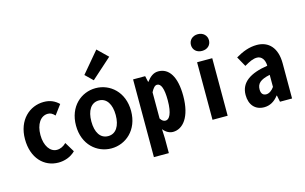

<svg xmlns="http://www.w3.org/2000/svg" viewBox="-125 -1269 2876 1811"><g transform="rotate(-15 1313.0 -363.5)"><path d="M296 14C353 14 415 -5 462 -52L404 -148C378 -122 347 -106 312 -106C247 -106 197 -175 197 -281C197 -386 244 -457 316 -457C342 -457 361 -446 383 -422L453 -516C416 -552 371 -575 307 -575C169 -575 46 -468 46 -281C46 -95 156 14 296 14Z M813 14C953 14 1082 -94 1082 -280C1082 -466 953 -574 813 -574C672 -574 544 -466 544 -280C544 -94 672 14 813 14ZM813 -106C736 -106 694 -174 694 -280C694 -385 736 -454 813 -454C889 -454 932 -385 932 -280C932 -174 889 -106 813 -106ZM817 -650 1015 -827 915 -924 744 -721Z M1177 197H1323V52L1319 -38C1347 -2 1382 14 1414 14C1509 14 1594 -81 1594 -290C1594 -477 1530 -574 1425 -574C1377 -574 1343 -545 1311 -503H1308L1295 -562H1177ZM1374 -107C1357 -107 1340 -114 1323 -141V-397C1343 -436 1361 -455 1382 -455C1420 -455 1442 -402 1442 -287C1442 -157 1409 -107 1374 -107Z M1802 0H1950V-562H1802ZM1876 -653C1928 -653 1964 -686 1964 -734C1964 -781 1928 -816 1876 -816C1824 -816 1788 -781 1788 -734C1788 -686 1824 -653 1876 -653Z M2305 12C2360 12 2407 -14 2445 -64H2448L2461 0H2579V-343C2579 -496 2502 -574 2387 -574C2315 -574 2248 -549 2179 -508L2233 -411C2287 -442 2320 -458 2358 -458C2402 -458 2432 -419 2433 -359C2264 -333 2164 -269 2164 -145C2164 -49 2217 12 2305 12ZM2355 -101C2327 -101 2305 -117 2305 -161C2305 -217 2336 -250 2433 -270V-152C2413 -123 2384 -101 2355 -101Z"/></g></svg>

Font: Noto Sans Mono CJK TC
Style: Bold
Weight: 700
Designer: Ryoko NISHIZUKA 西塚涼子 (kana, bopomofo & ideographs); Paul D. Hunt (Latin, Greek & Cyrillic); Sandoll Communications 산돌커뮤니
Foundry: Adobe
Version: Version 2.004;hotconv 1.0.118;makeotfexe 2.5.65603